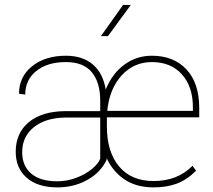

<svg xmlns="http://www.w3.org/2000/svg" viewBox="-20 -770 887 799"><path d="M619.1 9.8Q547.4 9.8 498.3 -23.2Q449.2 -56.2 423.8 -112.3V-106.4H424.3Q400.9 -54.2 345 -22.2Q289.1 9.8 218.8 9.8Q136.7 9.8 91.1 -30.3Q45.4 -70.3 45.4 -138.7Q45.4 -215.8 99.4 -261.2Q153.3 -306.6 252 -307.6H397V-351.6Q397 -427.7 361.8 -469.7Q326.7 -511.7 254.4 -511.7Q177.2 -511.7 131.1 -474.6Q85 -437.5 85 -376.5L59.1 -379.9Q59.1 -450.7 113.5 -494.4Q168 -538.1 254.4 -538.1Q323.2 -538.1 366 -502Q408.7 -465.8 419.9 -397.5Q447.3 -464.4 497.8 -501.2Q548.3 -538.1 611.8 -538.1Q702.6 -538.1 755.9 -481.2Q809.1 -424.3 809.1 -320.3V-281.7H424.8V-244.1Q424.8 -137.7 475.8 -77.1Q526.9 -16.6 619.1 -16.6Q718.8 -16.6 781.2 -80.1L795.9 -59.6Q757.3 -21 715.1 -5.6Q672.9 9.8 619.1 9.8ZM218.3 -15.6Q257.8 -15.6 295.9 -29.5Q334 -43.5 362.1 -66.4Q390.1 -89.4 397 -109.9V-280.8H250Q168.5 -279.3 120.4 -240.2Q72.3 -201.2 72.3 -136.7Q72.3 -80.1 109.6 -47.9Q147 -15.6 218.3 -15.6ZM611.8 -511.7Q537.1 -511.7 486.3 -456.3Q435.5 -400.9 426.3 -308.6H782.7V-324.2Q782.7 -409.2 737.1 -460.4Q691.4 -511.7 611.8 -511.7ZM492.2 -749.5H524.4L429.2 -619.6H399.9Z"/></svg>

Font: Roboto Thin
Style: Regular
Weight: 250
Designer: Google
Version: Version 2.134; 2016